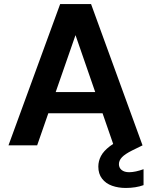

<svg xmlns="http://www.w3.org/2000/svg" viewBox="-20 -720 748 951"><path d="M22 0 278 -700H431L686 0H543L354 -546L164 0ZM135 -159 171 -264H527L562 -159ZM603 211Q566 211 535 200Q504 189 485.5 165Q467 141 467 105Q467 78 480 53Q493 28 524.5 4Q556 -20 611 -43L656 -63L686 0L635 25Q599 43 584 59Q569 75 569 93Q569 111 582.5 122Q596 133 620 133Q635 133 653.5 129Q672 125 691 118V197Q672 204 649.5 207.5Q627 211 603 211Z"/></svg>

Font: DM Sans 16pt
Style: Bold
Weight: 700
Version: Version 4.004;gftools[0.9.30]